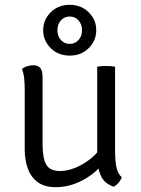

<svg xmlns="http://www.w3.org/2000/svg" viewBox="-20 -767 586 796"><path d="M457 -138.5Q457 -106.5 461.8 -77.8Q466.5 -49 485 -31.5Q481 -21 471.8 -9.8Q462.5 1.5 451 7Q411 -7 397 -40.8Q383 -74.5 383 -114.5V-490.5Q390.5 -492 399.8 -492.8Q409 -493.5 419.5 -493.5Q430.5 -493.5 440 -492.8Q449.5 -492 457 -490.5ZM82.5 -396Q82.5 -420 80.2 -442Q78 -464 71 -480.5Q79 -488 92 -492.2Q105 -496.5 117.5 -496.5Q138.5 -496.5 147.5 -484.5Q156.5 -472.5 156.5 -448V-170.5Q156.5 -111.5 171.5 -84.8Q186.5 -58 229.5 -58Q260 -58 294 -72.2Q328 -86.5 357.2 -110.2Q386.5 -134 403 -163V-85Q370.5 -44 318.2 -17.5Q266 9 211 9Q164 9 135.8 -12.2Q107.5 -33.5 95 -69Q82.5 -104.5 82.5 -147.5ZM159 -641.5Q159 -598.5 190.2 -567.5Q221.5 -536.5 269 -536.5Q316.5 -536.5 347.8 -567.5Q379 -598.5 379 -641.5Q379 -685 347.8 -716Q316.5 -747 269 -747Q221.5 -747 190.2 -716Q159 -685 159 -641.5ZM218 -641.5Q218 -666.5 232.5 -682.5Q247 -698.5 269 -698.5Q291 -698.5 305.5 -682.5Q320 -666.5 320 -641.5Q320 -617 305.5 -601Q291 -585 269 -585Q247 -585 232.5 -601Q218 -617 218 -641.5Z"/></svg>

Font: Signika
Style: Regular
Weight: 300
Designer: Anna Giedry
Foundry: Anna Giedry
Version: Version 2.000